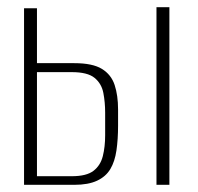

<svg xmlns="http://www.w3.org/2000/svg" viewBox="-20 -515 552 535"><path d="M47 0V-492H83V-339H187Q238 -339 264 -323Q290 -307 299.5 -278Q309 -249 309 -210V-165Q309 -127 304.5 -96Q300 -65 287.5 -44Q275 -23 250.5 -11.5Q226 0 187 0ZM83 -24H180Q221 -24 240.5 -39Q260 -54 266.5 -80Q273 -106 273 -138V-201Q273 -230 268 -256Q263 -282 243.5 -298Q224 -314 180 -314H83ZM416 0V-495H452V0Z"/></svg>

Font: Alumni Sans ExtraLight
Style: Regular
Weight: 250
Version: Version 1.018